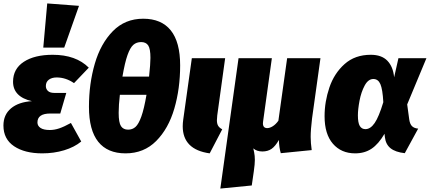

<svg xmlns="http://www.w3.org/2000/svg" viewBox="-20 -873 2503 1118"><path d="M0 -142Q0 -205 44 -242Q88 -279 166 -284Q112 -296 84 -324.5Q56 -353 56 -397Q56 -472 118.5 -513Q181 -554 287 -554Q422 -554 497 -479L411 -389Q363 -422 310 -422Q282 -422 264.5 -409Q247 -396 247 -372Q247 -355 259 -343.5Q271 -332 296 -332H366L331 -212H273Q198 -212 198 -160Q198 -140 216 -128Q234 -116 270 -116Q297 -116 325 -125.5Q353 -135 393 -157L453 -49Q413 -16 353.5 2Q294 20 226 20Q124 20 62 -21.5Q0 -63 0 -142ZM255 -853 440 -839 354 -596H232Z M1029 -492Q1029 -357 995 -240.5Q961 -124 889.5 -52Q818 20 711 20Q606 20 552 -47.5Q498 -115 498 -251Q498 -385 532 -502Q566 -619 637 -691.5Q708 -764 814 -764Q920 -764 974.5 -696Q1029 -628 1029 -492ZM693 -427H848Q856 -501 856 -536Q856 -589 843 -608.5Q830 -628 802 -628Q775 -628 756.5 -612Q738 -596 722.5 -552.5Q707 -509 693 -427ZM678 -321Q671 -261 671 -216Q671 -159 684.5 -138.5Q698 -118 726 -118Q751 -118 769 -134Q787 -150 803 -194.5Q819 -239 833 -321Z M1245 -201Q1243 -179 1243 -173Q1243 -153 1250 -141Q1257 -129 1274 -120L1201 20Q1044 -2 1044 -138Q1044 -156 1047 -177L1097 -534H1291Z M1789 -76Q1789 -41 1795 1L1615 19Q1605 -14 1604 -58Q1583 -21 1561 -6Q1539 9 1508 9Q1475 9 1455 -9Q1456 -4 1460 15Q1464 34 1464 58Q1464 82 1458 124L1446 207L1263 225L1369 -534H1563L1512 -166Q1511 -162 1511 -155Q1511 -127 1536 -127Q1551 -127 1568.5 -138Q1586 -149 1601 -170L1652 -534H1846L1797 -183Q1789 -117 1789 -76Z M2275 -423 2300 -534H2463L2351 -265L2363 -177Q2367 -150 2379.5 -138Q2392 -126 2415 -124L2337 19Q2283 13 2254.5 -9.5Q2226 -32 2221 -75L2219 -94Q2184 -34 2143.5 -7Q2103 20 2048 20Q1967 20 1918.5 -36Q1870 -92 1870 -196Q1870 -281 1898 -363.5Q1926 -446 1986.5 -500Q2047 -554 2139 -554Q2202 -554 2235.5 -519.5Q2269 -485 2275 -423ZM2064 -201Q2064 -158 2075 -139.5Q2086 -121 2108 -121Q2137 -121 2161.5 -156.5Q2186 -192 2212 -278Q2208 -353 2195 -383Q2182 -413 2154 -413Q2124 -413 2103.5 -375Q2083 -337 2073.5 -286.5Q2064 -236 2064 -201Z"/></svg>

Font: Fira Sans Black
Style: Italic
Weight: 900
Italic angle: -8°
Designer: Carrois Corporate & Edenspiekermann AG
Foundry: Carrois Corporate GbR & Edenspiekermann AG
Version: Version 4.203